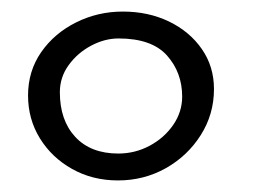

<svg xmlns="http://www.w3.org/2000/svg" viewBox="-20 -766 447 332"><path d="M184 -454Q140 -454 104.8 -473.8Q69.5 -493.5 49 -526.8Q28.5 -560 28.5 -601Q28.5 -643 51.2 -675.8Q74 -708.5 111.5 -727.2Q149 -746 192.5 -746Q236.5 -746 272.2 -728.8Q308 -711.5 329 -681.2Q350 -651 350 -612Q350 -568.5 327.2 -532.5Q304.5 -496.5 266.8 -475.2Q229 -454 184 -454ZM184.5 -500.5Q213.5 -500.5 238.8 -514Q264 -527.5 279.5 -550Q295 -572.5 295 -599Q295 -640.5 268.8 -670Q242.5 -699.5 185 -699.5Q161 -699.5 137.5 -687Q114 -674.5 98.8 -653.5Q83.5 -632.5 83.5 -606.5Q83.5 -558 110.2 -529.2Q137 -500.5 184.5 -500.5Z"/></svg>

Font: Grandstander ExtraLight
Style: Regular
Weight: 200
Designer: Tyler Finck
Foundry: Etcetera Type Co
Version: Version 1.200; ttfautohint (v1.8.3)